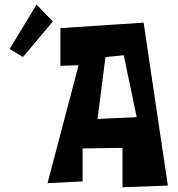

<svg xmlns="http://www.w3.org/2000/svg" viewBox="-20 -791 756 816"><path d="M77.6 -548.8 21 -583 135.3 -771.5 204.6 -699.7ZM394.5 -285.6 561 -293 505.9 -556.2 428.2 -548.3ZM693.4 -2.4 500.5 4.9V-162.6L331.1 -160.2V-20L182.1 -12.7L314 -513.7L236.8 -511.2V-671.4L590.3 -694.8Z"/></svg>

Font: Some Time Later
Style: Regular
Weight: 400
Version: Version 003.300